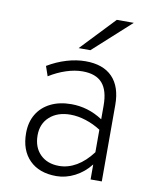

<svg xmlns="http://www.w3.org/2000/svg" viewBox="-84 -795 688 869"><g transform="rotate(10 260.0 -360.0)"><path d="M234.5 12Q155.5 12 111 -32.8Q66.5 -77.5 66.5 -156Q66.5 -206.5 88.5 -243.2Q110.5 -280 151 -300.2Q191.5 -320.5 246.5 -320.5Q284 -320.5 320 -309.8Q356 -299 390.5 -276.5V-339.5Q390.5 -409 361.2 -442.2Q332 -475.5 270.5 -475.5Q235 -475.5 195.2 -462.5Q155.5 -449.5 118 -426L102.5 -471Q144 -496 189 -509.5Q234 -523 276 -523Q357 -523 399.5 -479Q442 -435 442 -351.5V0H390.5V-69Q360.5 -30.5 319 -9.2Q277.5 12 234.5 12ZM238.5 -35.5Q280 -35.5 318.8 -58.2Q357.5 -81 390.5 -125V-228.5Q358 -249.5 321.5 -261.2Q285 -273 250.5 -273Q191.5 -273 155.5 -241Q119.5 -209 119.5 -155.5Q119.5 -100.5 152 -68Q184.5 -35.5 238.5 -35.5ZM234 -576 382 -732H460L288 -576Z"/></g></svg>

Font: Overpass ExtraLight
Style: Regular
Weight: 250
Designer: Delve Withrington, Dave Bailey, Thomas Jockin
Foundry: Delve Fonts LLC
Version: Version 4.000